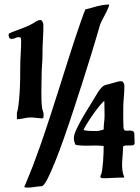

<svg xmlns="http://www.w3.org/2000/svg" viewBox="-20 -799 630 863"><path d="M161 -709Q168 -709 171.5 -700.5Q175 -692 175 -687Q175 -655 173 -622Q171 -589 171 -556Q171 -532 169 -507Q167 -482 167 -457Q167 -442 166.5 -423.5Q166 -405 166 -385.5Q166 -366 166.5 -347.5Q167 -329 169 -315Q170 -307 173 -299.5Q176 -292 176 -283Q176 -279 175.5 -275.5Q175 -272 174 -267Q160 -267 145.5 -269Q131 -271 117 -271Q103 -271 86 -267Q69 -263 56 -263V-292Q60 -302 63 -326Q66 -350 68 -379.5Q70 -409 70.5 -440.5Q71 -472 71 -496Q71 -526 73 -556.5Q75 -587 75 -617Q75 -627 71 -631L64 -632Q56 -632 48.5 -628Q41 -624 32 -624Q25 -624 22 -629Q19 -634 19 -640V-647Q25 -651 39 -656.5Q53 -662 71 -668.5Q89 -675 108 -683.5Q127 -692 141 -702Q145 -704 150.5 -706.5Q156 -709 161 -709ZM522 -434Q527 -434 530.5 -432.5Q534 -431 535 -426Q538 -423 538.5 -419Q539 -415 539 -411Q539 -386 536.5 -360.5Q534 -335 534 -310V-265Q534 -254 534.5 -244Q535 -234 535 -223L539 -214Q545 -211 551.5 -211.5Q558 -212 564 -212Q575 -212 581 -207Q584 -200 584 -197.5Q584 -195 584 -188Q584 -171 585 -162.5Q586 -154 583.5 -150Q581 -146 573 -145.5Q565 -145 547 -145Q538 -145 533 -140Q533 -122 531.5 -104.5Q530 -87 529 -69.5Q528 -52 530 -35Q532 -18 539 -1Q515 -1 490 0.5Q465 2 442 2Q431 2 431 -7Q431 -9 433 -11Q437 -19 439.5 -37Q442 -55 443.5 -75.5Q445 -96 445.5 -114.5Q446 -133 446 -143Q415 -146 384.5 -144.5Q354 -143 324 -147Q320 -147 318 -151Q316 -155 314.5 -160.5Q313 -166 312.5 -171Q312 -176 312 -179Q312 -194 325.5 -222Q339 -250 357 -280.5Q375 -311 393 -339.5Q411 -368 420 -384Q427 -396 437.5 -406.5Q448 -417 462 -419Q468 -420 476 -422.5Q484 -425 493 -427.5Q502 -430 509.5 -432Q517 -434 522 -434ZM356 -214Q370 -211 384.5 -210.5Q399 -210 413 -210Q422 -210 430 -212.5Q438 -215 446 -217Q446 -234 448 -249.5Q450 -265 450 -281L449 -345Q444 -343 428.5 -324.5Q413 -306 397 -283Q381 -260 368.5 -239.5Q356 -219 356 -214ZM430 -689Q428 -681 417.5 -645.5Q407 -610 391 -557.5Q375 -505 354.5 -441Q334 -377 312.5 -311Q291 -245 269 -182.5Q247 -120 227.5 -71.5Q208 -23 192.5 7Q177 37 167 38Q154 39 149 39.5Q144 40 140.5 40.5Q137 41 132 42Q127 43 114 44Q107 44 100.5 44Q94 44 89 42Q95 26 104 5.5Q113 -15 126.5 -50Q140 -85 159.5 -140Q179 -195 207 -281Q211 -294 223 -331Q235 -368 250.5 -416.5Q266 -465 283 -519.5Q300 -574 316 -622Q332 -670 345 -707Q358 -744 364 -757Q383 -761 395.5 -765Q408 -769 418.5 -771.5Q429 -774 441 -776Q453 -778 471 -779L468 -767Q460 -747 449 -727.5Q438 -708 430 -689Z"/></svg>

Font: CAT Schmalfette Thannhaeuser
Style: Regular
Weight: 700
Designer: Peter Wiegel nach Herbert Thanhaeuser 1939/40
Foundry: CAT-Fonts, Peter Wiegel
Version: Version 1.000